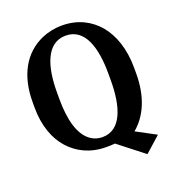

<svg xmlns="http://www.w3.org/2000/svg" viewBox="-150 -839 990 1084"><g transform="rotate(-20 345.0 -297.0)"><path d="M41 -339C41 -229 73 -142 126 -84C175 -30 247 10 345 10C363 10 381 10 398 8L550 127L643 44L525 -19C600 -81 646 -183 646 -323V-356C646 -471 614 -561 562 -623C514 -679 442 -721 344 -721C299 -721 258 -712 221 -696C108 -646 41 -534 41 -371ZM189 -335V-376C189 -533 230 -660 344 -660C459 -660 498 -533 498 -376V-335C498 -179 459 -50 345 -50C320 -50 298 -57 279 -69C214 -111 189 -211 189 -335Z"/></g></svg>

Font: Aerodynamic
Style: Regular
Weight: 500
Designer: Google
Version: Version 2.000980; 2014